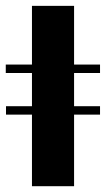

<svg xmlns="http://www.w3.org/2000/svg" viewBox="-36 -642 365 662"><path d="M-16.1 -390.3V-419.4H308.9V-390.3ZM-15.3 -246.8V-275.8H308.9V-246.8ZM74.2 0V-621.8H219.4V0Z"/></svg>

Font: Playfair 5pt SemiExpanded Light Black
Style: Regular
Weight: 900
Version: Version 2.203